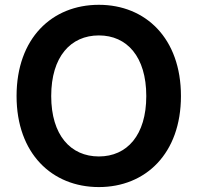

<svg xmlns="http://www.w3.org/2000/svg" viewBox="-20 -757 810 787"><path d="M385.3 9.8C576.7 9.8 721.7 -127.4 721.7 -363.3C721.7 -600.1 576.7 -737.3 385.3 -737.3C192.9 -737.3 47.9 -600.1 47.9 -363.3C47.9 -127.9 192.9 9.8 385.3 9.8ZM385.3 -115.7C269.5 -115.7 189.9 -203.1 189.9 -363.3C189.9 -524.4 269.5 -611.8 385.3 -611.8C500.5 -611.8 579.6 -524.4 579.6 -363.3C579.6 -202.6 500.5 -115.7 385.3 -115.7Z"/></svg>

Font: Raveo SemiBold
Style: Regular
Weight: 600
Designer: Jakub Foglar, Rasmus Andersson (Inter)
Foundry: Jakubfoglar.com
Version: Version 1.100;Glyphs 3.2.3 (3260)